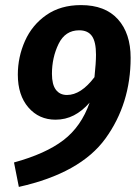

<svg xmlns="http://www.w3.org/2000/svg" viewBox="-20 -707 539 754"><path d="M493 -480Q493 -300 394.5 -163.5Q296 -27 54 27L35 -69Q159 -103 229 -156.5Q299 -210 332 -304Q303 -271 270 -254Q237 -237 198 -237Q133 -237 91.5 -285Q50 -333 50 -414Q50 -483 78 -546Q106 -609 162 -648Q218 -687 298 -687Q393 -687 443 -631.5Q493 -576 493 -480ZM351 -404Q357 -461 357 -492Q357 -543 341 -565.5Q325 -588 291 -588Q236 -588 210 -534.5Q184 -481 184 -417Q184 -375 199.5 -354.5Q215 -334 243 -334Q298 -334 351 -404Z"/></svg>

Font: Fira Sans Condensed SemiBold
Style: Italic
Weight: 600
Width: 3
Italic angle: -8°
Designer: bBox Type GmbH & Carrois Corporate GbR & Edenspiekermann AG
Foundry: bBox Type GmbH & Carrois Corporate GbR & Edenspiekermann AG
Version: Version 4.301